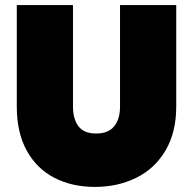

<svg xmlns="http://www.w3.org/2000/svg" viewBox="-20 -728 759 755"><path d="M267 -708V-309Q267 -260 288.5 -231.5Q310 -203 358 -203Q406 -203 429 -231.5Q452 -260 452 -309V-708H673V-309Q673 -208 631 -136.5Q589 -65 516 -29Q443 7 353 7Q263 7 193.5 -29Q124 -65 85 -136Q46 -207 46 -309V-708Z"/></svg>

Font: Poppins Black A&M
Style: Regular
Weight: 900
Designer: Ninad Kale (Devanagari), Jonny Pinhorn (Latin)
Foundry: Indian Type Foundry
Version: 4.004